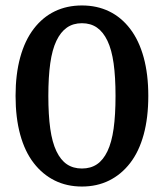

<svg xmlns="http://www.w3.org/2000/svg" viewBox="-20 -672 600 703"><path d="M280 11Q225 11 180.5 -11Q136 -33 103.5 -75Q71 -117 54 -179Q37 -241 37 -321Q37 -400 54 -462Q71 -524 103.5 -566.5Q136 -609 180.5 -630.5Q225 -652 280 -652Q335 -652 379.5 -630.5Q424 -609 456.5 -566.5Q489 -524 506 -462Q523 -400 523 -321Q523 -241 506 -179Q489 -117 456.5 -75Q424 -33 379.5 -11Q335 11 280 11ZM280 -55Q312 -55 335 -70.5Q358 -86 373.5 -118.5Q389 -151 396 -201Q403 -251 403 -321Q403 -390 396 -440Q389 -490 373.5 -522.5Q358 -555 335 -571Q312 -587 280 -587Q248 -587 225 -571Q202 -555 186.5 -522.5Q171 -490 164 -440Q157 -390 157 -321Q157 -251 164 -201Q171 -151 186.5 -118.5Q202 -86 225 -70.5Q248 -55 280 -55Z"/></svg>

Font: Roboto Serif 20pt Medium
Style: Regular
Weight: 500
Version: Version 1.008